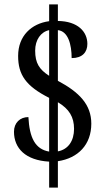

<svg xmlns="http://www.w3.org/2000/svg" viewBox="-20 -780 486 879"><path d="M205 -40V79H245V-42C338 -56 398 -118 398 -214C398 -301 343 -358 245 -410V-642C292 -637 308 -576 308 -514C357 -514 380 -541 380 -579C380 -635 336 -683 245 -684V-760H205V-683C124 -672 63 -616 63 -524C63 -438 98 -386 205 -332V-86C141 -97 115 -149 110 -244C72 -244 44 -218 44 -177C44 -101 97 -46 205 -40ZM205 -642V-433C160 -462 141 -491 141 -548C141 -598 167 -634 205 -642ZM245 -87V-312C297 -281 319 -244 319 -190C319 -136 293 -96 245 -87Z"/></svg>

Font: Noto Serif Devanagari ExtraCondensed Medium
Style: Regular
Weight: 500
Width: 2
Designer: Universal Thirst, Indian Type Foundry and the Monotype Design Team
Foundry: Monotype Imaging Inc.
Version: Version 2.004